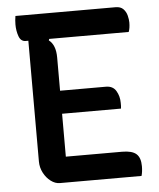

<svg xmlns="http://www.w3.org/2000/svg" viewBox="-51 -744 652 789"><g transform="rotate(-5 275.0 -350.0)"><path d="M164 0Q145 0 127 -13.5Q109 -27 97.5 -49Q86 -71 86 -96V-594H75Q55 -594 47 -616.5Q39 -639 39 -665Q39 -682 42 -700H455Q476 -700 487 -688.5Q498 -677 502 -661Q506 -645 506 -633Q506 -609 500 -594H172L170 -588Q198 -567 198 -515V-378H387Q416 -378 429 -356Q442 -334 442 -307Q442 -300 442 -294Q442 -288 441 -283H198V-106H430Q471 -106 488.5 -90.5Q506 -75 506 -40Q506 -17 501 0Z"/></g></svg>

Font: Recursive Sn Csl St Med
Style: Regular
Weight: 500
Version: Version 1.079;hotconv 1.0.112;makeotfexe 2.5.65598; ttfautoh